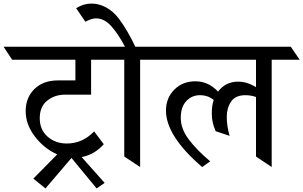

<svg xmlns="http://www.w3.org/2000/svg" viewBox="-88 -937 1701 1077"><path d="M238 -486H335V-602H-20L-68 -675H536L584 -602H423V-406H276Q219 -406 177 -372.5Q135 -339 135 -274Q135 -209 179 -170.5Q223 -132 287 -132Q375 -132 440 -200L494 -128Q443 -70 370 -56L499 89L454 120L313 -51L167 120L99 65L233 -71Q159 -104 107.5 -171.5Q56 -239 56 -314Q56 -389 105 -437.5Q154 -486 238 -486Z M698 -602V0L609 -59V-602H483L442 -675H613Q575 -747 536 -790.5Q497 -834 450 -834Q426 -834 391 -815L339 -891Q381 -917 424.5 -917Q468 -917 508 -895Q548 -873 579 -832Q627 -768 671 -675H821L862 -602Z M1122 -201Q1100 -249 1100 -298.5Q1100 -348 1111 -376Q1079 -403 1033.5 -403Q988 -403 957 -370Q926 -337 926 -275.5Q926 -214 971.5 -154Q1017 -94 1091 -32L1046 0Q843 -174 843 -317Q843 -387 889.5 -434Q936 -481 1008.5 -481Q1081 -481 1135 -423Q1177 -479 1248 -479Q1298 -479 1348 -448V-602H767L717 -675H1543L1593 -602H1436V0L1348 -59V-393Q1320 -403 1288 -403Q1233 -403 1208.5 -367.5Q1184 -332 1184 -281Q1184 -230 1200 -175Z"/></svg>

Font: Halant Medium
Style: Regular
Weight: 500
Designer: Hitesh Malaviya (Devanagari), Satya Rajpurohit (Latin)
Foundry: Indian Type Foundry
Version: Version 1.101;PS 1.0;hotconv 1.0.78;makeotf.lib2.5.61930; tt